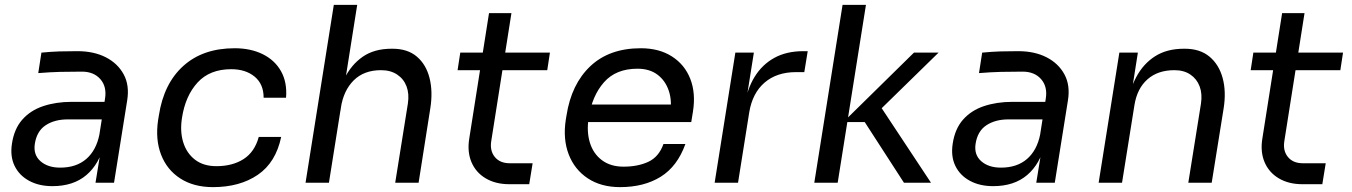

<svg xmlns="http://www.w3.org/2000/svg" viewBox="-20 -750 5547 788"><path d="M448 0H372L398 -160H382L411 -345Q419 -394 392 -425Q365 -456 316 -456Q267 -456 227 -455Q187 -454 137 -450L150 -534Q191 -538 224 -539Q257 -540 298 -540Q365 -540 414 -515Q463 -490 487.5 -445Q512 -400 502 -338ZM195 14Q140 14 99.5 -8Q59 -30 40 -69Q21 -108 29 -160Q38 -221 71.5 -259Q105 -297 157.5 -314.5Q210 -332 274 -332H419L407 -260H258Q204 -260 167.5 -236Q131 -212 123 -160Q116 -115 146 -88.5Q176 -62 227 -62Q293 -62 334 -97.5Q375 -133 388 -198L408 -160Q388 -77 334.5 -31.5Q281 14 195 14Z M854 18Q775 18 720 -17.5Q665 -53 641 -115.5Q617 -178 629 -258L632 -276Q652 -407 732.5 -479.5Q813 -552 943 -552Q1009 -552 1058.5 -527.5Q1108 -503 1133.5 -457.5Q1159 -412 1154 -349H1062Q1062 -405 1025 -435.5Q988 -466 929 -466Q841 -466 791 -411.5Q741 -357 727 -267Q718 -211 732 -166Q746 -121 780.5 -94.5Q815 -68 868 -68Q934 -68 979.5 -97Q1025 -126 1042 -188H1134Q1112 -83 1038 -32.5Q964 18 854 18Z M1330 0H1234L1350 -730H1446L1377 -294H1353Q1365 -369 1393 -426.5Q1421 -484 1468.5 -517Q1516 -550 1587 -550H1591Q1653 -550 1691 -517.5Q1729 -485 1743 -429.5Q1757 -374 1746 -305L1698 0H1602L1654 -325Q1660 -365 1648.5 -395.5Q1637 -426 1610 -444Q1583 -462 1544 -462Q1474 -462 1432 -420.5Q1390 -379 1379 -308Z M2152 6H2070Q2014 6 1973.5 -18Q1933 -42 1915 -84.5Q1897 -127 1906 -182L1987 -696H2079L1996 -170Q1990 -131 2011 -105.5Q2032 -80 2072 -80H2166ZM2226 -462H1858L1869 -534H2237Z M2525 18Q2447 18 2392.5 -18Q2338 -54 2314 -116.5Q2290 -179 2302 -258L2305 -276Q2325 -405 2403 -478.5Q2481 -552 2610 -552Q2685 -552 2737.5 -518.5Q2790 -485 2813 -426.5Q2836 -368 2824 -292L2817 -249H2343L2354 -321H2758L2730 -282Q2739 -335 2725 -377Q2711 -419 2678.5 -443.5Q2646 -468 2596 -468Q2508 -468 2459 -412.5Q2410 -357 2396 -267Q2387 -210 2401 -164.5Q2415 -119 2450.5 -92.5Q2486 -66 2539 -66Q2598 -66 2641 -86Q2684 -106 2703 -159H2793Q2760 -67 2691.5 -24.5Q2623 18 2525 18Z M3009 0H2913L2998 -534H3074L3039 -314H3035Q3046 -384 3077 -434.5Q3108 -485 3158 -512.5Q3208 -540 3277 -540H3295L3281 -454H3247Q3168 -454 3118 -411Q3068 -368 3055 -289Z M3801 0H3690L3529 -249H3441L3731 -534H3832L3569 -277L3584 -328ZM3418 0H3322L3438 -730H3534Z M4309 0H4233L4259 -160H4243L4272 -345Q4280 -394 4253 -425Q4226 -456 4177 -456Q4128 -456 4088 -455Q4048 -454 3998 -450L4011 -534Q4052 -538 4085 -539Q4118 -540 4159 -540Q4226 -540 4275 -515Q4324 -490 4348.5 -445Q4373 -400 4363 -338ZM4056 14Q4001 14 3960.5 -8Q3920 -30 3901 -69Q3882 -108 3890 -160Q3899 -221 3932.5 -259Q3966 -297 4018.5 -314.5Q4071 -332 4135 -332H4280L4268 -260H4119Q4065 -260 4028.5 -236Q3992 -212 3984 -160Q3977 -115 4007 -88.5Q4037 -62 4088 -62Q4154 -62 4195 -97.5Q4236 -133 4249 -198L4269 -160Q4249 -77 4195.5 -31.5Q4142 14 4056 14Z M4585 0H4489L4574 -534H4650L4614 -305H4602Q4614 -378 4643 -433Q4672 -488 4720.5 -519Q4769 -550 4839 -550H4843Q4905 -550 4944 -517.5Q4983 -485 4998 -429.5Q5013 -374 5002 -305L4953 0H4857L4909 -325Q4915 -365 4903.5 -395.5Q4892 -426 4865.5 -444Q4839 -462 4800 -462Q4732 -462 4689.5 -424.5Q4647 -387 4636 -319Z M5407 6H5325Q5269 6 5228.5 -18Q5188 -42 5170 -84.5Q5152 -127 5161 -182L5242 -696H5334L5251 -170Q5245 -131 5266 -105.5Q5287 -80 5327 -80H5421ZM5481 -462H5113L5124 -534H5492Z"/></svg>

Font: Sora Variable Italic
Style: Regular
Weight: 400
Designer: Jonathan Barnbrook, Julián Moncada
Foundry: Barnbrook Fonts
Version: Version 2.000